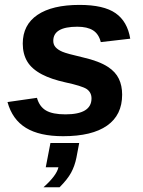

<svg xmlns="http://www.w3.org/2000/svg" viewBox="-20 -557 596 799"><path d="M488.3 -163.1Q488.3 -78.1 425.5 -34.2Q362.8 9.8 242.7 9.8Q144.5 9.8 87.9 -24.9Q31.2 -59.6 11.2 -132.3L133.8 -149.9Q144 -113.3 171.4 -97.2Q198.7 -81.1 252.4 -81.1Q360.8 -81.1 360.8 -147.5Q360.8 -172.4 340.8 -186.5Q320.3 -199.7 251.5 -214.4Q192.9 -227.5 155.3 -247.1Q112.3 -269.5 93.5 -301Q74.7 -332.5 74.7 -375.5Q74.7 -453.6 136 -495.1Q197.3 -536.6 311 -536.6Q411.6 -536.6 460.9 -502.2Q510.3 -467.8 522 -396L399.4 -381.8Q391.1 -415.5 367.2 -430.7Q343.3 -445.8 301.8 -445.8Q201.7 -445.8 201.7 -387.2Q201.7 -371.1 211.4 -360.4Q221.2 -349.6 239.3 -341.8Q256.8 -334 326.2 -317.9Q392.6 -302.7 429.7 -278.3Q460.9 -257.8 474.6 -229.2Q488.3 -200.7 488.3 -163.1ZM297.9 99.6Q291 133.8 275.9 161.6Q260.7 189.5 228 222.2H161.1Q215.8 173.3 223.1 139.2H170.4L189.9 38.1H309.6Z"/></svg>

Font: Arimo
Style: Bold Italic
Weight: 700
Italic angle: -12°
Designer: Steve Matteson
Foundry: Monotype Imaging Inc.
Version: Version 1.33